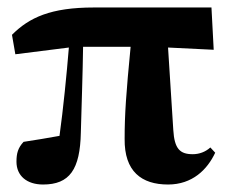

<svg xmlns="http://www.w3.org/2000/svg" viewBox="-20 -478 611 513"><path d="M21 -333 164 -351C158 -278 149 -187 139 -115C107 -109 75 -104 43 -99C28 -83 24 -68 24 -46C24 -8 52 15 95 15C166 15 194 -25 196 -124C198 -197 201 -282 202 -353H329C317 -229 313 -172 313 -107C312 -20 358 15 429 15C494 15 534 -25 555 -70L542 -84C529 -72 512 -66 495 -66C461 -66 446 -80 443 -131L429 -351L551 -345L545 -458H231C115 -458 58 -431 12 -385Z"/></svg>

Font: Source Serif 4 Display
Style: Bold
Weight: 700
Designer: Frank Grießhammer
Foundry: Adobe Systems Incorporated
Version: Version 4.004;hotconv 1.0.117;makeotfexe 2.5.65602